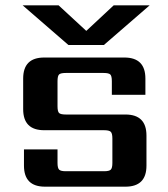

<svg xmlns="http://www.w3.org/2000/svg" viewBox="-20 -701 630 721"><path d="M237 -532 65 -681H200L304 -585L407 -681H542L370 -532ZM402 -89V-181Q402 -200 396 -206Q390 -212 371 -212H146Q67 -212 67 -291V-406Q67 -485 146 -485H447Q526 -485 526 -406V-345H400V-396Q400 -416 394 -421.5Q388 -427 369 -427H227Q208 -427 202 -421.5Q196 -416 196 -396V-302Q196 -282 202 -276.5Q208 -271 227 -271H451Q530 -271 530 -192V-79Q530 0 451 0H149Q70 0 70 -79V-140H196V-89Q196 -70 202 -64Q208 -58 227 -58H371Q390 -58 396 -64Q402 -70 402 -89Z"/></svg>

Font: Sarpanch SemiBold
Style: Regular
Weight: 600
Designer: Manushi Parikh (Devanagari and Latin), Jyotish Sonowal (Devanagari)
Foundry: Indian Type Foundry
Version: Version 2.004;PS 1.0;hotconv 1.0.78;makeotf.lib2.5.61930; tt